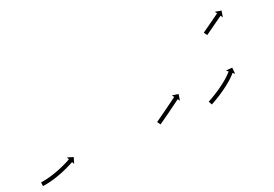

<svg xmlns="http://www.w3.org/2000/svg" viewBox="-77 -691 1306 916"><g transform="rotate(-20 576.5 -232.5)"><path d="M7.9 -2.7C7.2 -2.6 6.6 -2.5 6 -2.4L8.1 17.4C8.8 17.4 9.5 17.3 10.2 17.2C10.2 17.2 10.2 17.2 10.2 17.2C10.3 17.2 10.3 17.2 10.3 17.2C12.2 16.9 14.2 16.7 16.1 16.4C16.1 16.4 16.1 16.4 16.1 16.4C16.2 16.4 16.2 16.4 16.2 16.4C19.1 15.9 22.1 15.4 25 14.8C25 14.8 25.1 14.8 25.1 14.8C25.1 14.8 25.1 14.8 25.1 14.8C28.9 14.1 32.7 13.3 36.5 12.5C36.5 12.5 36.5 12.5 36.5 12.5C36.5 12.5 36.6 12.5 36.6 12.5C41 11.4 45.4 10.4 49.8 9.3C49.8 9.3 49.8 9.2 49.9 9.2C49.9 9.2 49.9 9.2 49.9 9.2C54.8 7.9 59.7 6.6 64.6 5.2C64.6 5.2 64.6 5.2 64.6 5.2C64.6 5.1 64.7 5.1 64.7 5.1C69.9 3.6 75 2 80.2 0.3C80.2 0.3 80.2 0.3 80.2 0.3C80.2 0.3 80.3 0.3 80.3 0.3C85.5 -1.5 90.8 -3.4 96.1 -5.2C96.1 -5.2 96.1 -5.3 96.1 -5.3C96.1 -5.3 96.2 -5.3 96.2 -5.3C101.4 -7.2 106.6 -9.2 111.8 -11.3C111.8 -11.3 111.8 -11.3 111.8 -11.3C111.8 -11.3 111.9 -11.3 111.9 -11.3C116.9 -13.3 121.8 -15.4 126.8 -17.5C126.8 -17.5 126.8 -17.6 126.8 -17.6C126.9 -17.6 126.9 -17.6 126.9 -17.6C131.5 -19.6 136.1 -21.7 140.7 -23.8C140.7 -23.8 140.7 -23.8 140.7 -23.8C140.7 -23.8 140.8 -23.8 140.8 -23.8C144.9 -25.7 148.9 -27.7 153 -29.7C153 -29.7 153 -29.7 153 -29.7C153 -29.7 153.1 -29.7 153.1 -29.7C156.5 -31.4 159.9 -33.1 163.3 -34.9C163.3 -34.9 163.3 -34.9 163.3 -34.9C163.3 -34.9 163.3 -34.9 163.3 -34.9C165.9 -36.2 168.5 -37.6 171.1 -39L171.2 -39L171.2 -39C172.9 -39.9 174.5 -40.8 176.2 -41.7L176.2 -41.7L176.2 -41.7C176.8 -42 177.4 -42.4 178 -42.7L184.3 -31.1L193.5 -62.6L162 -71.8L168.3 -60.2C167.8 -59.9 167.2 -59.6 166.6 -59.3L166.6 -59.3L166.6 -59.3C165 -58.4 163.4 -57.5 161.7 -56.6L161.7 -56.6L161.8 -56.7C159.2 -55.3 156.7 -54 154.1 -52.6C154.1 -52.6 154.1 -52.6 154.1 -52.7C154.1 -52.7 154.2 -52.7 154.2 -52.7C150.8 -51 147.5 -49.3 144.2 -47.6C144.2 -47.6 144.2 -47.6 144.2 -47.6C144.2 -47.6 144.2 -47.7 144.2 -47.7C140.2 -45.7 136.3 -43.8 132.3 -41.9C132.3 -41.9 132.3 -41.9 132.3 -41.9C132.3 -42 132.3 -42 132.3 -42C127.9 -39.9 123.4 -37.9 118.8 -35.9C118.8 -35.9 118.9 -35.9 118.9 -35.9C118.9 -35.9 118.9 -35.9 118.9 -35.9C114.1 -33.9 109.2 -31.8 104.3 -29.8C104.3 -29.8 104.4 -29.8 104.4 -29.9C104.4 -29.9 104.4 -29.9 104.4 -29.9C99.4 -27.9 94.3 -25.9 89.2 -24C89.2 -24 89.2 -24 89.2 -24C89.3 -24.1 89.3 -24.1 89.3 -24.1C84.2 -22.2 79 -20.4 73.9 -18.7C73.9 -18.7 73.9 -18.7 73.9 -18.7C74 -18.7 74 -18.7 74 -18.7C69 -17.1 64 -15.5 58.9 -14C58.9 -14 58.9 -14 59 -14C59 -14 59 -14 59 -14C54.3 -12.7 49.6 -11.4 44.8 -10.1C44.8 -10.1 44.8 -10.1 44.9 -10.1C44.9 -10.1 44.9 -10.1 44.9 -10.1C40.7 -9.1 36.4 -8 32.1 -7C32.1 -7 32.1 -7 32.2 -7.1C32.2 -7.1 32.2 -7.1 32.2 -7.1C28.6 -6.3 25 -5.5 21.3 -4.8C21.3 -4.8 21.3 -4.8 21.4 -4.8C21.4 -4.8 21.4 -4.8 21.4 -4.8C18.6 -4.3 15.8 -3.8 13 -3.4C13 -3.4 13.1 -3.4 13.1 -3.4C13.1 -3.4 13.1 -3.4 13.1 -3.4C11.3 -3.1 9.6 -2.9 7.8 -2.6C7.8 -2.6 7.8 -2.6 7.8 -2.7C7.9 -2.7 7.9 -2.7 7.9 -2.7Z M625.8 -84.4C625.4 -84 624.9 -83.7 624.5 -83.4L636.1 -67.1C636.5 -67.4 637 -67.7 637.4 -68C638.7 -68.9 639.9 -69.8 641.2 -70.7C643.1 -72.1 645.1 -73.5 647 -74.9C649.5 -76.6 652 -78.4 654.6 -80.2C657.6 -82.3 660.5 -84.5 663.5 -86.6C666.9 -89 670.2 -91.3 673.5 -93.7C677.1 -96.2 680.6 -98.8 684.2 -101.3C687.9 -104 691.5 -106.6 695.2 -109.2C698.9 -111.9 702.6 -114.5 706.2 -117.2L706.2 -117.2L706.2 -117.2C709.8 -119.7 713.3 -122.3 716.9 -124.9L716.9 -124.9L716.9 -124.9C720.2 -127.3 723.5 -129.7 726.8 -132.1L726.8 -132.1L726.8 -132.1C729.7 -134.3 732.7 -136.5 735.6 -138.7L735.7 -138.7L735.7 -138.7C738.1 -140.5 740.6 -142.4 743.1 -144.2C745.1 -145.6 747 -147.1 748.9 -148.5C750.1 -149.4 751.4 -150.3 752.6 -151.3C753 -151.6 753.5 -151.9 753.9 -152.3L761.8 -141.7L766.4 -174.2L734 -178.8L741.9 -168.2C741.5 -167.9 741 -167.6 740.6 -167.3C739.4 -166.4 738.1 -165.4 736.9 -164.5C735 -163.1 733.1 -161.7 731.2 -160.3C728.7 -158.4 726.2 -156.6 723.8 -154.7L723.8 -154.8L723.8 -154.8C720.8 -152.6 717.9 -150.4 714.9 -148.3L715 -148.3L715 -148.3C711.7 -145.9 708.4 -143.4 705.1 -141L705.1 -141L705.1 -141.1C701.6 -138.5 698 -135.9 694.5 -133.4L694.5 -133.4L694.5 -133.4C690.9 -130.7 687.2 -128.1 683.5 -125.5C679.9 -122.8 676.2 -120.2 672.6 -117.6C669 -115.1 665.5 -112.5 661.9 -110C658.6 -107.6 655.3 -105.3 651.9 -102.9C649 -100.8 646 -98.7 643 -96.5C640.5 -94.7 637.9 -93 635.4 -91.2C633.5 -89.8 631.5 -88.4 629.6 -87C628.3 -86.1 627.1 -85.2 625.8 -84.4Z M890.8 -91.4C890.3 -91.1 889.7 -90.8 889.1 -90.5L898.5 -72.8C899.1 -73.1 899.6 -73.4 900.2 -73.8L900.2 -73.8L900.3 -73.8C901.9 -74.7 903.6 -75.6 905.3 -76.5L905.3 -76.5L905.3 -76.5C907.9 -77.9 910.5 -79.4 913 -80.8C913 -80.8 913 -80.8 913.1 -80.8C913.1 -80.8 913.1 -80.8 913.1 -80.8C916.4 -82.7 919.7 -84.6 923 -86.6C923 -86.6 923 -86.6 923 -86.6C923 -86.6 923 -86.6 923 -86.6C926.9 -88.9 930.8 -91.2 934.6 -93.6C934.6 -93.6 934.6 -93.6 934.6 -93.6C934.7 -93.6 934.7 -93.6 934.7 -93.6C939 -96.3 943.2 -99 947.4 -101.7C947.4 -101.7 947.5 -101.7 947.5 -101.7C947.5 -101.7 947.5 -101.8 947.5 -101.8C952 -104.7 956.5 -107.7 961 -110.7C961 -110.7 961 -110.7 961 -110.7C961 -110.7 961 -110.7 961 -110.7C965.6 -113.9 970.2 -117.1 974.7 -120.3C974.7 -120.3 974.7 -120.3 974.7 -120.3C974.8 -120.3 974.8 -120.4 974.8 -120.4C979.3 -123.6 983.8 -126.9 988.2 -130.3C988.2 -130.3 988.2 -130.3 988.3 -130.3C988.3 -130.4 988.3 -130.4 988.3 -130.4C992.6 -133.7 996.8 -137 1001 -140.4C1001 -140.4 1001 -140.4 1001.1 -140.4C1001.1 -140.5 1001.1 -140.5 1001.1 -140.5C1005 -143.7 1008.9 -147 1012.7 -150.3C1012.7 -150.3 1012.8 -150.3 1012.8 -150.3C1012.8 -150.4 1012.8 -150.4 1012.8 -150.4C1016.2 -153.4 1019.6 -156.5 1022.9 -159.6C1022.9 -159.6 1022.9 -159.6 1023 -159.7C1023 -159.7 1023 -159.7 1023 -159.7C1025.8 -162.4 1028.6 -165.1 1031.3 -167.9C1031.3 -167.9 1031.3 -167.9 1031.3 -167.9C1031.4 -167.9 1031.4 -168 1031.4 -168C1033.4 -170.1 1035.5 -172.3 1037.5 -174.6C1037.5 -174.6 1037.5 -174.6 1037.6 -174.6C1037.6 -174.6 1037.6 -174.6 1037.6 -174.6C1038.9 -176.1 1040.2 -177.6 1041.4 -179C1041.4 -179 1041.4 -179 1041.4 -179.1C1041.5 -179.1 1041.5 -179.1 1041.5 -179.1C1041.9 -179.6 1042.3 -180.1 1042.8 -180.6L1052.9 -172.2L1049.9 -204.8L1017.3 -201.9L1027.4 -193.5C1027 -193 1026.6 -192.5 1026.2 -192C1026.2 -192 1026.2 -192 1026.2 -192C1026.2 -192 1026.2 -192 1026.2 -192C1025 -190.6 1023.8 -189.3 1022.6 -187.9C1022.6 -187.9 1022.7 -187.9 1022.7 -188C1022.7 -188 1022.7 -188 1022.7 -188C1020.8 -185.9 1018.9 -183.8 1016.9 -181.8C1016.9 -181.8 1016.9 -181.8 1017 -181.8C1017 -181.9 1017 -181.9 1017 -181.9C1014.4 -179.3 1011.8 -176.7 1009.1 -174.1C1009.1 -174.1 1009.2 -174.1 1009.2 -174.2C1009.2 -174.2 1009.2 -174.2 1009.2 -174.2C1006 -171.2 1002.8 -168.2 999.5 -165.3C999.5 -165.3 999.6 -165.4 999.6 -165.4C999.6 -165.4 999.6 -165.4 999.6 -165.4C995.9 -162.2 992.2 -159 988.4 -155.9C988.4 -155.9 988.4 -155.9 988.4 -155.9C988.4 -156 988.5 -156 988.5 -156C984.4 -152.7 980.2 -149.4 976.1 -146.2C976.1 -146.2 976.1 -146.2 976.1 -146.2C976.1 -146.2 976.2 -146.3 976.2 -146.3C971.8 -143 967.4 -139.7 963 -136.5C963 -136.5 963 -136.6 963.1 -136.6C963.1 -136.6 963.1 -136.6 963.1 -136.6C958.7 -133.4 954.2 -130.3 949.7 -127.2C949.7 -127.2 949.7 -127.2 949.7 -127.2C949.8 -127.3 949.8 -127.3 949.8 -127.3C945.4 -124.3 941 -121.4 936.6 -118.5C936.6 -118.5 936.6 -118.5 936.6 -118.5C936.6 -118.5 936.6 -118.5 936.6 -118.5C932.5 -115.9 928.3 -113.2 924.1 -110.6C924.1 -110.6 924.1 -110.6 924.1 -110.6C924.2 -110.6 924.2 -110.7 924.2 -110.7C920.4 -108.3 916.6 -106.1 912.8 -103.8C912.8 -103.8 912.8 -103.8 912.8 -103.8C912.8 -103.8 912.9 -103.8 912.9 -103.8C909.6 -101.9 906.4 -100.1 903.2 -98.2C903.2 -98.2 903.2 -98.2 903.2 -98.2C903.2 -98.2 903.2 -98.2 903.2 -98.2C900.7 -96.8 898.2 -95.4 895.7 -94L895.7 -94L895.7 -94C894.1 -93.2 892.5 -92.3 890.8 -91.4L890.8 -91.4Z M980.5 -408.5C980.2 -408.2 979.8 -408 979.5 -407.7L991.1 -391.5C991.4 -391.7 991.8 -391.9 992.1 -392.2C993.1 -392.9 994 -393.6 995 -394.2C996.5 -395.3 998 -396.4 999.5 -397.4C1001.5 -398.8 1003.4 -400.2 1005.3 -401.6C1007.6 -403.2 1009.9 -404.9 1012.2 -406.5C1014.8 -408.4 1017.4 -410.2 1019.9 -412C1022.7 -414 1025.4 -415.9 1028.2 -417.9C1031 -419.9 1033.8 -421.9 1036.7 -423.9C1039.5 -426 1042.3 -428 1045.2 -430C1047.9 -432 1050.7 -433.9 1053.4 -435.9C1056 -437.7 1058.5 -439.5 1061.1 -441.4C1063.4 -443 1065.7 -444.6 1068 -446.3C1069.9 -447.7 1071.9 -449.1 1073.8 -450.4C1075.3 -451.5 1076.8 -452.6 1078.3 -453.6C1079.3 -454.3 1080.3 -455 1081.2 -455.7C1081.6 -456 1081.9 -456.2 1082.2 -456.4L1089.9 -445.7L1095.3 -478L1063 -483.5L1070.6 -472.7C1070.3 -472.5 1070 -472.2 1069.6 -472C1068.6 -471.3 1067.7 -470.6 1066.7 -469.9C1065.2 -468.9 1063.7 -467.8 1062.2 -466.7C1060.3 -465.3 1058.3 -464 1056.4 -462.6C1054.1 -460.9 1051.8 -459.3 1049.5 -457.7C1046.9 -455.8 1044.4 -454 1041.8 -452.2C1039.1 -450.2 1036.3 -448.2 1033.6 -446.3C1030.7 -444.3 1027.9 -442.2 1025.1 -440.2C1022.2 -438.2 1019.4 -436.2 1016.6 -434.2C1013.8 -432.2 1011.1 -430.3 1008.3 -428.3C1005.8 -426.5 1003.2 -424.6 1000.6 -422.8C998.3 -421.2 996 -419.5 993.7 -417.9C991.8 -416.5 989.8 -415.1 987.9 -413.7C986.4 -412.7 984.9 -411.6 983.4 -410.5C982.4 -409.8 981.5 -409.2 980.5 -408.5Z"/></g></svg>

Font: FRB American Cursive Just Arrows Extralight
Style: Italic
Weight: 200
Italic angle: -25°
Version: Version 2.0;Modular Font Editor K font №1